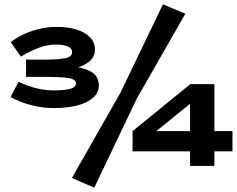

<svg xmlns="http://www.w3.org/2000/svg" viewBox="-20 -759 1100 892"><path d="M233 -257Q187 -257 147 -265.5Q107 -274 77 -286Q47 -298 29 -308L66 -379Q83 -371 108 -361.5Q133 -352 164.5 -345.5Q196 -339 233 -339Q262 -339 284.5 -342Q307 -345 320 -352Q333 -359 333 -371Q333 -391 298.5 -396.5Q264 -402 183 -402H101V-482H183Q251 -482 283 -488.5Q315 -495 315 -517Q315 -534 295.5 -543Q276 -552 240 -552Q198 -552 156.5 -535.5Q115 -519 77 -496L30 -563Q52 -581 85.5 -597.5Q119 -614 160 -624Q201 -634 243 -634Q297 -634 336.5 -621.5Q376 -609 398.5 -585.5Q421 -562 421 -528Q421 -494 393.5 -472Q366 -450 318.5 -439Q271 -428 209 -428V-456Q279 -456 330.5 -448.5Q382 -441 410.5 -421Q439 -401 439 -361Q439 -328 412 -304.5Q385 -281 338.5 -269Q292 -257 233 -257ZM540 -329 737 -739 841 -695 615 -300 418 113 314 68ZM664 -116 596 -150 864 -368H976ZM596 -56V-150H1060V-56ZM863 -368H976V12H863Z"/></svg>

Font: BioRhyme SemiExpanded ExtraBold
Style: Regular
Weight: 800
Width: 6
Designer: Aoife Mooney
Foundry: Aoife Mooney Type
Version: Version 1.600;gftools[0.9.33]